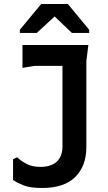

<svg xmlns="http://www.w3.org/2000/svg" viewBox="-20 -924 539 956"><path d="M189 12Q129 12 96 -1.5Q63 -15 45 -28V-131L65 -141Q84 -123 112 -108Q140 -93 182 -93Q214 -93 238.5 -103.5Q263 -114 277 -136.5Q291 -159 291 -195V-594V-700H420L410 -620V-192Q410 -98 355 -43Q300 12 189 12ZM92 -586V-700H351V-596H152ZM185 -904H318L424 -776V-760H338L252 -842L163 -760H79V-776Z"/></svg>

Font: AR One Sans SemiBold
Style: Regular
Weight: 600
Designer: Niteesh Yadav
Foundry: Niteesh Yadav
Version: Version 1.001;gftools[0.9.33]